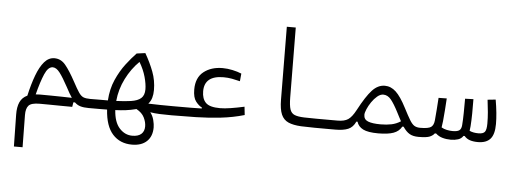

<svg xmlns="http://www.w3.org/2000/svg" viewBox="-59 -866 3634 1359"><g transform="rotate(5 1758.0 -186.5)"><path d="M77.1 319.3 73.2 92.8Q72.3 39.6 88.1 4.4Q104 -30.8 140.6 -47.4Q159.2 -130.9 182.9 -193.8Q206.5 -256.8 237.3 -292.5Q268.1 -328.1 309.1 -328.1Q355.5 -328.1 387.9 -288.8Q420.4 -249.5 460.9 -174.8Q487.3 -125.5 503.4 -101.6Q519.5 -77.6 537.1 -70.3Q554.7 -63 585.9 -63Q616.2 -63 616.2 -32.2Q616.2 -12.7 606.9 -5.4Q597.7 2 580.1 2Q544.4 2 521.5 -4.9Q498.5 -11.7 480.5 -29.3L469.2 -28.8L463.9 3.9Q427.7 3.4 384.8 3.4Q341.3 2.9 300.8 2.4Q260.3 2 231.9 2Q172.9 2 154.1 23.2Q135.3 44.4 135.7 90.3L138.7 319.3ZM455.6 -59.6Q446.3 -73.2 436 -91.1Q425.8 -108.9 414.1 -131.3Q377.9 -198.2 353 -230.7Q328.1 -263.2 302.7 -263.2Q269.5 -263.2 245.6 -207.8Q221.7 -152.3 198.7 -61.5Q212.4 -63 227.5 -63Q260.3 -63 301.3 -62.5Q342.3 -62 382.8 -61.3Q423.3 -60.5 455.6 -59.6Z M907.7 233.4Q822.8 233.4 770.8 176Q718.8 118.7 711.4 1.5Q689 2 663.6 2Q637.7 2 608.4 2Q601.6 2 594.7 2Q587.4 2 580.1 2Q564.9 2 559.3 -5.4Q553.7 -12.7 553.7 -33.7Q553.7 -52.2 562.3 -57.6Q570.8 -63 585.9 -63Q622.6 -63 653.8 -63.5Q685.1 -63.5 711.4 -63.5Q716.3 -145.5 745.6 -211.4Q774.9 -277.3 813.2 -327.4Q851.6 -377.4 885.3 -412.1L946.3 -420.4Q983.4 -356 1006.6 -294.4Q1029.8 -232.9 1029.8 -164.6Q1029.8 -133.8 1022.5 -109.1Q1015.1 -84.5 998.5 -65.9Q1081.1 -63 1171.9 -63Q1196.3 -63 1206.8 -58.1Q1217.3 -53.2 1217.3 -34.2Q1217.3 -10.7 1206.3 -4.4Q1195.3 2 1166 2Q1122.1 2 1085.2 0.5Q1048.3 -1 1017.6 -6.3Q1035.6 16.6 1043.2 46.6Q1050.8 76.7 1050.8 98.6Q1050.8 162.1 1013.2 197.8Q975.6 233.4 907.7 233.4ZM770.5 -64.9Q832 -67.4 874.5 -73.7Q921.9 -80.6 945.6 -101.3Q969.2 -122.1 969.2 -164.6Q969.2 -202.1 955.1 -252.9Q940.9 -303.7 910.6 -354.5Q854.5 -299.8 816.4 -224.1Q778.3 -148.4 770.5 -64.9ZM918 -20.5Q915.5 -19.5 912.6 -19Q878.9 -10.3 844.5 -5.9Q810.1 -1.5 769.5 0Q774.9 85.4 813.5 127.9Q852.1 170.4 904.8 170.4Q946.8 170.4 968.5 151.1Q990.2 131.8 990.2 96.7Q990.2 66.9 974.4 34.2Q958.5 1.5 918 -20.5Z M1163.6 2 1171.9 -63Q1181.6 -63 1190.9 -63Q1200.2 -63 1209 -63Q1262.2 -63 1302.2 -63.2Q1342.3 -63.5 1378.4 -64.5V-71.3Q1356 -82 1334.7 -109.6Q1313.5 -137.2 1313.5 -193.8Q1313.5 -278.3 1366.7 -320.3Q1419.9 -362.3 1501 -362.3Q1535.2 -362.3 1571.5 -354.5Q1607.9 -346.7 1635.7 -335L1630.4 -280.3Q1602.1 -287.6 1573 -293Q1543.9 -298.3 1513.2 -298.3Q1377.4 -298.3 1377.4 -187Q1377.4 -133.8 1405 -106Q1432.6 -78.1 1506.3 -78.1Q1538.6 -78.1 1582 -85Q1625.5 -91.8 1678.7 -103.5L1685.1 -44.9Q1604.5 -21.5 1517.8 -11.7Q1431.2 -2 1343.8 0Q1256.3 2 1173.3 2Q1167 2 1163.6 2Z M2337.9 2Q2325.2 2 2313 2Q2300.3 2 2288.1 2Q2234.4 2 2184.6 1.7Q2134.8 1.5 2089.8 -0.5Q2033.2 -3.4 1998.5 -18.8Q1963.9 -34.2 1948 -71Q1932.1 -107.9 1931.6 -175.3L1927.7 -693.4H1991.2L1995.1 -197.3Q1995.6 -141.1 2004.6 -113.3Q2013.7 -85.4 2037.6 -75.7Q2061.5 -65.9 2105.5 -64.5Q2146 -63.5 2191.2 -63.2Q2236.3 -63 2293 -63Q2305.2 -63 2317.9 -63Q2330.6 -63 2343.8 -63Q2364.3 -63 2364.3 -33.7Q2364.3 2 2337.9 2Z M2335 2Q2314.9 2 2314.9 -31.7Q2314.9 -45.4 2321 -54.2Q2327.1 -63 2343.8 -63Q2391.6 -63 2418 -80.6Q2444.3 -98.1 2471.2 -148.4Q2524.9 -250 2565.7 -293.9Q2606.4 -337.9 2655.8 -337.9Q2698.7 -337.9 2734.4 -304.9Q2770 -272 2810.5 -192.9Q2838.4 -138.7 2855.5 -110.6Q2872.6 -82.5 2888.9 -72.8Q2905.3 -63 2929.7 -63Q2945.8 -63 2952.9 -56.9Q2960 -50.8 2960 -32.2Q2960 -9.8 2950.7 -3.9Q2941.4 2 2923.8 2Q2884.3 2 2859.6 -12.7Q2835 -27.3 2813 -60.5H2803.7Q2785.2 -26.4 2745.8 -12.2Q2706.5 2 2637.7 2Q2564.5 2 2529.8 -15.6Q2495.1 -33.2 2484.9 -67.4H2476.6Q2458 -26.4 2424.1 -12.2Q2390.1 2 2335 2ZM2791 -97.2Q2783.7 -110.4 2775.9 -125.5Q2768.1 -140.6 2759.3 -157.7Q2729.5 -215.8 2705.6 -245.1Q2681.6 -274.4 2649.9 -274.4Q2628.9 -274.4 2607.4 -256.3Q2585.9 -238.3 2568.1 -212.2Q2550.3 -186 2539.6 -160.6Q2528.8 -135.3 2528.8 -120.6Q2528.8 -87.4 2559.1 -75.2Q2589.4 -63 2648.9 -63Q2690.9 -63 2725.3 -70.1Q2759.8 -77.1 2791 -97.2Z M2924.8 2 2929.7 -63Q2988.8 -63 3007.3 -76.7Q3025.9 -90.3 3029.3 -124Q3033.2 -166.5 3035.9 -203.6Q3038.6 -240.7 3041.5 -285.6L3099.6 -286.6Q3097.2 -243.7 3094.2 -204.8Q3091.3 -166 3087.4 -125Q3084.5 -97.2 3081.1 -79.1Q3098.6 -68.8 3119.9 -64.5Q3141.1 -60.1 3161.1 -60.1Q3194.8 -60.1 3208.7 -70.6Q3222.7 -81.1 3224.6 -107.9Q3227.5 -141.6 3228.3 -193.4Q3229 -245.1 3229 -295.9L3288.1 -297.9Q3289.1 -249 3288.3 -196.8Q3287.6 -144.5 3284.7 -105.5Q3283.7 -89.4 3280.8 -72.3Q3307.1 -60.1 3344.2 -60.1Q3377.4 -60.1 3389.4 -75.2Q3401.4 -90.3 3401.4 -134.8Q3401.4 -174.3 3397.9 -214.6Q3394.5 -254.9 3388.2 -302.7L3445.3 -308.6Q3462.4 -210.4 3462.4 -136.2Q3462.4 -62.5 3433.6 -30.3Q3404.8 2 3345.7 2Q3313 2 3289.1 -5.9Q3265.1 -13.7 3249 -32.7H3240.7Q3228 -12.7 3204.8 -5.4Q3181.6 2 3152.8 2Q3121.6 2 3094 -5.9Q3066.4 -13.7 3046.4 -32.7H3037.1Q3026.4 -17.6 3003.9 -7.8Q2981.4 2 2924.8 2Z"/></g></svg>

Font: CaskaydiaCove NFP Light
Style: Regular
Weight: 300
Designer: Aaron Bell
Foundry: Saja Typeworks
Version: Version 2111.001; VTT 6.35;Nerd Fonts 3.1.1